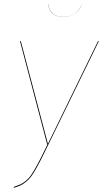

<svg xmlns="http://www.w3.org/2000/svg" viewBox="-20 -873 483 900"><path d="M277.3 -793.5Q213.4 -793.5 206.1 -852.5L207 -852.1Q210 -824.7 227.5 -809.3Q245.1 -793.9 277.3 -793.9Q339.4 -793.9 363.3 -852.1L363.8 -852.5Q352.5 -823.2 330.1 -808.3Q307.6 -793.5 277.3 -793.5ZM443.4 -680.2 206.5 -194.8Q184.1 -148.9 171.9 -124.8Q159.7 -100.6 145.5 -76.2Q131.3 -51.8 122.8 -41.5Q114.3 -31.2 101.1 -20.3Q87.9 -9.3 76.4 -4.2Q64.9 1 45.4 7.3L43.9 3.4Q63.5 -3.4 74.7 -8.3Q85.9 -13.2 99.1 -23.9Q112.3 -34.7 120.1 -44.4Q127.9 -54.2 142.1 -78.4Q156.2 -102.5 168.2 -126.5Q180.2 -150.4 202.6 -195.8H201.2L73.7 -680.2H77.6L204.6 -198.7L439.5 -680.2Z"/></svg>

Font: Fira Sans Compressed Four
Style: Italic
Weight: 100
Width: 3
Italic angle: -8°
Designer: Carrois Corporate & Edenspiekermann AG
Foundry: Carrois Corporate GbR & Edenspiekermann AG
Version: Version 4.203;PS 004.203;hotconv 1.0.88;makeotf.lib2.5.64775